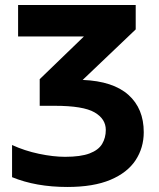

<svg xmlns="http://www.w3.org/2000/svg" viewBox="-20 -734 631 764"><path d="M520 -714V-617L309 -416Q430 -411 491 -356.5Q552 -302 552 -208Q552 -146 519.5 -96.5Q487 -47 419.5 -18.5Q352 10 248 10Q123 10 28 -29V-157Q78 -134 135 -122Q192 -110 239 -110Q301 -110 336.5 -123.5Q372 -137 386.5 -161.5Q401 -186 401 -217Q401 -261 356 -287Q311 -313 198 -313H138V-419L314 -589H52V-714Z"/></svg>

Font: RS Noto Sans
Style: Bold
Weight: 700
Designer: Monotype Design Team
Foundry: Monotype Imaging Inc.
Version: Version 3.10